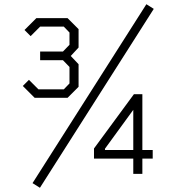

<svg xmlns="http://www.w3.org/2000/svg" viewBox="-20 -823 837 909"><path d="M169 66 134 44 673 -803 708 -781ZM144 -360 88 -416 117 -445 162 -400H282L309 -428V-506L278 -538H170V-579H278L309 -611V-669L282 -697H170L125 -652L96 -681L152 -737H300L352 -685V-598L315 -558L352 -519V-412L300 -360ZM611 0V-72H425V-120L614 -377H654V-113H703V-72H654V0ZM477 -113H611V-303L477 -119Z"/></svg>

Font: Tomorrow Light
Style: Regular
Weight: 300
Designer: Tony de Marco, Monica Rizzolli
Foundry: Just in Type
Version: Version 2.002